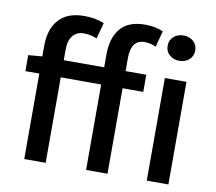

<svg xmlns="http://www.w3.org/2000/svg" viewBox="-83 -871 1089 969"><g transform="rotate(10 461.0 -387.0)"><path d="M29.8 -520 101.1 -525.9V-581.1Q101.1 -666 144.8 -714.8Q188.5 -763.7 274.9 -763.7Q332.5 -763.7 377 -745.1L355 -663.1Q322.3 -676.8 287.1 -676.8Q251.5 -676.8 231.2 -651.6Q210.9 -626.5 210.9 -580.1V-525.9H418V-591.8Q418 -676.8 458.7 -725.3Q499.5 -773.9 584 -773.9Q639.2 -773.9 677.7 -755.9L655.8 -673.8Q627 -687 598.1 -687Q527.8 -687 527.8 -593.3V-525.9H633.8V-438H527.8V0H418V-438H210.9V0H101.1V-438H29.8ZM729 0V-525.9H839.8V0ZM714.4 -689Q714.4 -717.8 734.6 -735.8Q754.9 -753.9 785.2 -753.9Q815.4 -753.9 835.7 -735.8Q856 -717.8 856 -689Q856 -660.6 835.7 -642.3Q815.4 -624 785.2 -624Q754.9 -624 734.6 -642.3Q714.4 -660.6 714.4 -689Z"/></g></svg>

Font: Karasuma Gothic
Style: Regular
Weight: 500
Designer: Rasmus Andersson / Ryoko Nishizuka
Foundry: Genbu
Version: Version 1.00